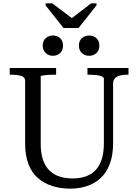

<svg xmlns="http://www.w3.org/2000/svg" viewBox="-20 -1116 825 1146"><path d="M359 -949H449L556 -1084V-1096H524L404 -1004H414L292 -1096H252V-1084ZM223 -258Q223 -201 237 -161Q251 -121 276.5 -97Q302 -73 336.5 -62Q371 -51 414 -51Q456 -51 490 -62.5Q524 -74 548.5 -98.5Q573 -123 586.5 -163.5Q600 -204 600 -261V-647Q600 -653 593.5 -657Q587 -661 575.5 -664Q564 -667 548.5 -668.5Q533 -670 517 -670H502V-710H747V-670H736Q714 -670 695.5 -665Q677 -660 666 -648.5Q655 -637 655 -617V-261Q655 -190 635.5 -138Q616 -86 581 -53.5Q546 -21 499.5 -5.5Q453 10 399 10Q340 10 291 -6Q242 -22 205.5 -54Q169 -86 149.5 -137Q130 -188 130 -258V-634Q130 -656 106 -663Q82 -670 47 -670H38V-710H315V-670H306Q292 -670 277.5 -669.5Q263 -669 250.5 -667.5Q238 -666 230.5 -664.5Q223 -663 223 -660ZM356 -844Q356 -816 339 -799.5Q322 -783 296 -783Q270 -783 252.5 -799.5Q235 -816 235 -844Q235 -872 252.5 -888Q270 -904 296 -904Q322 -904 339 -888Q356 -872 356 -844ZM573 -844Q573 -816 555.5 -799.5Q538 -783 512 -783Q486 -783 468.5 -799.5Q451 -816 451 -844Q451 -872 468.5 -888Q486 -904 512 -904Q538 -904 555.5 -888Q573 -872 573 -844Z"/></svg>

Font: Roboto Serif 72pt
Style: Regular
Weight: 400
Designer: Greg Gazdowicz
Foundry: Commercial Type
Version: Version 1.008